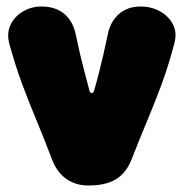

<svg xmlns="http://www.w3.org/2000/svg" viewBox="-20 -545 564 590"><path d="M251 25Q214 25 185.5 6Q157 -13 141 -52Q114 -123 91 -178Q68 -233 48 -287Q28 -341 9 -409Q0 -442 12 -468Q24 -494 50 -509.5Q76 -525 107 -525Q151 -525 178 -502Q205 -479 213 -438Q220 -404 226.5 -376.5Q233 -349 240 -323Q247 -297 255 -266Q257 -259 262 -259Q267 -259 269 -266Q278 -297 284.5 -323Q291 -349 297.5 -376.5Q304 -404 311 -438Q319 -479 345.5 -502Q372 -525 412 -525H413Q445 -525 472 -510Q499 -495 512 -469Q525 -443 515 -409Q497 -341 477 -287Q457 -233 434 -178Q411 -123 383 -52Q367 -13 336 6Q305 25 251 25Z"/></svg>

Font: Winky Sans Black
Style: Regular
Weight: 900
Designer: Simon Atzbach
Foundry: typofactur
Version: Version 1.205